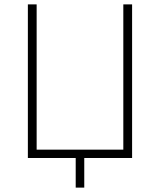

<svg xmlns="http://www.w3.org/2000/svg" viewBox="-20 -720 729 875"><path d="M582 -700H542V-38H147V-700H107V0H325V135H364V0H582Z"/></svg>

Font: Fixel Text ExtraLight
Style: Regular
Weight: 200
Width: 4
Designer: AlfaBravo + MacPaw
Foundry: Kyrylo Tkachov, Marchela Mozhyna, Serhii Makarenko, Maria Weinstein, Zakhar Kryvoshyya
Version: Version 1.211